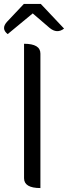

<svg xmlns="http://www.w3.org/2000/svg" viewBox="-20 -954 345 974"><path d="M185 0Q102 0 102 -50V-732Q185 -732 185 -682V0ZM19 -781Q-17 -809 17 -845L101 -934H187L305 -809Q269 -781 231 -813L146 -886Z"/></svg>

Font: Swei Half Moon CJK TC
Style: DemiLight
Weight: 350
Version: Version 2.125